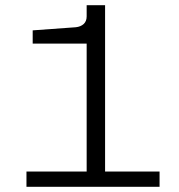

<svg xmlns="http://www.w3.org/2000/svg" viewBox="-20 -720 690 740"><path d="M314 -32V-552H106V-603L272 -615Q291 -617 302.5 -627.5Q314 -638 314 -657V-700H385V-32ZM82 0V-59H595V0Z"/></svg>

Font: Host Grotesk Light Light
Style: Regular
Weight: 300
Version: Version 1.003